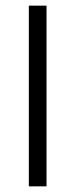

<svg xmlns="http://www.w3.org/2000/svg" viewBox="-20 -659 266 679"><path d="M144.5 -639V0H82V-639Z"/></svg>

Font: Anek Kannada Medium Light
Style: Regular
Weight: 300
Version: Version 1.003